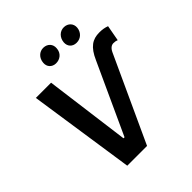

<svg xmlns="http://www.w3.org/2000/svg" viewBox="-237 -1041 1194 1194"><g transform="rotate(-45 360.0 -444.0)"><path d="M517 -601C553 -683 594 -709 654 -709C679 -709 698 -706 720 -698L701 -594C692 -598 682 -600 669 -600C653 -600 637 -590 625 -565L365 0H191L87 -700H221L295 -137H304ZM327 -763C363 -762 395 -786 397 -827C400 -861 377 -887 341 -888C306 -889 277 -862 274 -822C271 -789 293 -764 327 -763ZM508 -763C549 -762 575 -793 578 -827C581 -861 557 -887 522 -888C486 -889 457 -861 454 -821C452 -788 473 -764 508 -763Z"/></g></svg>

Font: Fixel Display SemiBold
Style: Italic
Weight: 600
Italic angle: -10°
Designer: AlfaBravo + MacPaw
Foundry: Kyrylo Tkachov, Marchela Mozhyna, Serhii Makarenko, Maria Weinstein, Zakhar Kryvoshyya
Version: Version 1.210;Glyphs 3.2 (3217)